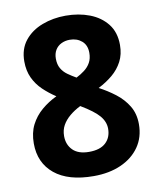

<svg xmlns="http://www.w3.org/2000/svg" viewBox="-83 -788 716 864"><g transform="rotate(-10 275.5 -356.5)"><path d="M276 10Q160 10 97.5 -41.2Q35 -92.5 35 -181Q35 -230 53.3 -266Q71.7 -302 102.9 -328.5Q134.1 -355 172 -373Q140 -394 114 -418.9Q88 -443.8 72.5 -476.6Q57 -509.5 57 -552.3Q57 -609 87.4 -647Q117.9 -685 167.9 -704Q217.9 -723 275.5 -723Q335.3 -723 384.8 -704Q434.2 -685 464.1 -647Q494 -609 494 -551Q494 -508.2 477 -475.8Q460 -443.4 431.5 -419.5Q403 -395.6 366 -376.7Q404 -356.8 438.5 -330.4Q473 -304 494.5 -268.5Q516 -233 516 -185.2Q516 -125.6 485.5 -81.8Q455 -38 401 -14Q347 10 276 10ZM274 -101Q324.6 -101 350.3 -125Q376 -149 376 -189Q376 -221 352.5 -248.5Q329 -276 270 -311Q242 -297 220.5 -279Q199 -261 187 -239.4Q175 -217.8 175 -190.4Q175 -151 200 -126Q225 -101 274 -101ZM276 -440Q296 -450 313.6 -463.4Q331.3 -476.8 341.6 -495.4Q352 -514 352 -540Q352 -575 330 -594Q308 -613 274.9 -613Q254 -613 236.5 -604.5Q219 -596 209 -579.5Q199 -563 199 -540Q199 -513.3 209.5 -495.2Q220 -477 237.5 -464.5Q255 -452 276 -440Z"/></g></svg>

Font: Noto Sans Gurmukhi
Style: Regular
Weight: 400
Designer: Jelle Bosma - Monotype Design Team
Foundry: Monotype Imaging Inc.
Version: Version 2.003